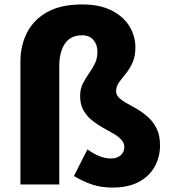

<svg xmlns="http://www.w3.org/2000/svg" viewBox="-20 -831 772 865"><path d="M487 14Q436 14 395.5 0.5Q355 -13 313 -38L374 -158Q403 -137 429 -127Q455 -117 480 -117Q507 -117 523.5 -131.5Q540 -146 540 -168Q540 -188 525.5 -203Q511 -218 488.5 -230.5Q466 -243 440.5 -257.5Q415 -272 392.5 -290.5Q370 -309 355.5 -335Q341 -361 341 -398Q341 -430 353 -454Q365 -478 380 -499Q395 -520 407 -543.5Q419 -567 419 -598Q419 -630 401 -651Q383 -672 350 -672Q298 -672 272.5 -634.5Q247 -597 247 -533V0H72V-552Q72 -626 102 -684.5Q132 -743 193.5 -777Q255 -811 350 -811Q430 -811 483.5 -783.5Q537 -756 563.5 -712Q590 -668 590 -618Q590 -577 577 -548.5Q564 -520 546.5 -499Q529 -478 516 -459.5Q503 -441 503 -420Q503 -403 517.5 -389.5Q532 -376 554.5 -364Q577 -352 602 -337Q627 -322 649.5 -301Q672 -280 686.5 -250Q701 -220 701 -176Q701 -124 677 -80.5Q653 -37 605.5 -11.5Q558 14 487 14Z"/></svg>

Font: Noto Sans SC Black
Style: Regular
Weight: 900
Designer: Ryoko NISHIZUKA  (kana, bopomofo & ideographs); Paul D. Hunt (Latin, Greek & Cyrillic); Sandoll Communications , Soo-you
Foundry: Adobe
Version: Version 2.004-H2;hotconv 1.0.118;makeotfexe 2.5.65603